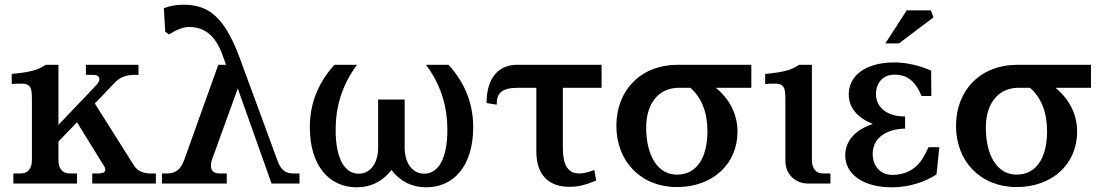

<svg xmlns="http://www.w3.org/2000/svg" viewBox="-20 -782 4697 818"><path d="M229 -101V-179L308 -261L423 -75C436 -55 427 -43 399 -43H373V0H644V-43H620C590 -43 565 -55 552 -75L384 -341L470 -431C490 -452 519 -463 549 -463H570V-506H346V-463H379C405 -463 413 -443 390 -419L229 -250V-506H175C142 -484 113 -475 30 -467V-424C106 -430 116 -425 116 -358V-101C116 -64 99 -43 69 -43H37V0H308V-43H276C246 -43 229 -64 229 -101Z M910 -506 765 -101C751 -64 732 -43 693 -43H670V0H946V-43H914C882 -43 870 -67 885 -107L993 -405L1137 0H1256V-43H1229C1191 -43 1174 -64 1161 -101L1001 -536C934 -717 863 -762 761 -762C728 -762 697 -755 678 -747L684 -647L700 -635C725 -652 759 -667 784 -667C847 -667 896 -637 929 -545L943 -506Z M1996 -240C1996 -327 1970 -419 1891 -506H1795C1863 -414 1886 -321 1886 -228C1886 -105 1847 -42 1787 -42C1741 -42 1704 -82 1704 -154V-358H1591V-154C1591 -82 1555 -42 1508 -42C1449 -42 1410 -105 1410 -228C1410 -321 1433 -414 1501 -506H1405C1326 -419 1300 -327 1300 -240C1300 -76 1382 16 1500 16C1559 16 1611 -9 1648 -58C1684 -9 1737 16 1795 16C1914 16 1996 -76 1996 -240Z M2378 -153V-408H2543V-506H2183C2105 -506 2053 -451 2053 -343L2096 -336C2096 -386 2117 -408 2189 -408H2265V-137C2265 -37 2317 14 2407 14C2436 14 2469 9 2520 -13L2512 -58C2488 -48 2466 -43 2448 -43C2396 -43 2378 -84 2378 -153Z M2864 -38C2782 -38 2733 -119 2733 -239C2733 -335 2781 -408 2873 -408H2921C2968 -368 2994 -304 2994 -224C2994 -106 2946 -38 2864 -38ZM2606 -246C2606 -93 2712 15 2864 15C3016 15 3122 -83 3122 -221C3122 -295 3089 -359 3030 -408H3181V-506H2867C2712 -506 2606 -399 2606 -246Z M3439 -101V-506H3385C3352 -484 3323 -475 3240 -467V-424C3316 -430 3326 -425 3326 -358V-97C3326 -41 3367 0 3423 0H3518V-43H3486C3456 -43 3439 -64 3439 -101Z M3581 -120C3581 -43 3653 16 3780 16C3852 16 3920 -6 3970 -39L3982 -155H3936C3927 -135 3918 -119 3910 -106C3887 -67 3844 -37 3782 -37C3726 -37 3698 -79 3698 -126C3698 -201 3766 -233 3836 -234V-286C3771 -285 3712 -316 3712 -382C3712 -427 3740 -464 3792 -464C3834 -464 3866 -446 3889 -407C3894 -400 3901 -385 3906 -373H3948L3947 -481C3903 -501 3846 -516 3790 -516C3667 -516 3596 -459 3596 -380C3596 -319 3639 -277 3699 -254C3632 -232 3581 -188 3581 -120ZM3752 -597H3810L3957 -708L3946 -738H3843Z M4311 -38C4229 -38 4180 -119 4180 -239C4180 -335 4228 -408 4320 -408H4368C4415 -368 4441 -304 4441 -224C4441 -106 4393 -38 4311 -38ZM4053 -246C4053 -93 4159 15 4311 15C4463 15 4569 -83 4569 -221C4569 -295 4536 -359 4477 -408H4628V-506H4314C4159 -506 4053 -399 4053 -246Z"/></svg>

Font: LT Superior Serif Semibold
Style: Regular
Weight: 600
Designer: Daniel Lyons
Foundry: LyonsType
Version: Version 2.120;FEAKit 1.0